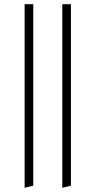

<svg xmlns="http://www.w3.org/2000/svg" viewBox="-20 -750 455 912"><path d="M276 142V-730H317V132ZM97 142V-730H138V132Z"/></svg>

Font: Arima ExtraLight
Style: Regular
Weight: 250
Designer: Joana Correia and Natanael Gama
Foundry: NDISCOVER
Version: Version 1.101;gftools[0.9.23]